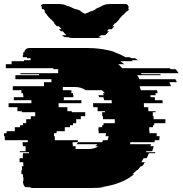

<svg xmlns="http://www.w3.org/2000/svg" viewBox="-60 -940 913 960"><path d="M817 -544Q819 -540 821 -536.5Q823 -533 824 -529H787Q789 -525 791 -519.5Q793 -514 795 -509H638L644 -489H725L728 -474H717Q718 -472 718 -469Q718 -466 719 -464H692L693 -454H714Q714 -450 714.5 -446.5Q715 -443 715 -439H752Q753 -435 753 -432Q753 -429 753 -425V-424H659Q659 -419 659.5 -414Q660 -409 660 -404H681Q681 -399 681.5 -394Q682 -389 682 -384H718V-379H704V-359H708V-344H767V-324H711V-314H705Q705 -312 705 -309Q705 -306 704 -304H686V-284H688Q687 -281 687 -276V-274H724Q724 -270 723.5 -266.5Q723 -263 723 -259H738Q738 -254 737.5 -249Q737 -244 736 -239H714Q713 -237 713 -234Q713 -231 712 -229H592Q592 -225 590 -219H695Q693 -213 693 -209H708Q707 -205 706.5 -201.5Q706 -198 704 -194L701 -184H672L670 -179H717Q715 -175 715 -174H685L683 -169H682Q680 -164 678 -159Q676 -154 673 -149H658L647 -129H664L658 -119H659Q657 -117 655 -114Q653 -111 651 -109H644Q641 -106 640 -104Q637 -100 634 -96.5Q631 -93 627 -89H624Q619 -84 613.5 -79Q608 -74 602 -69H611L590 -54H591Q583 -49 574 -44Q565 -39 555 -34H554Q544 -29 529 -24H530Q510 -17 488 -12Q466 -7 443 -4H464Q448 -2 431 -1Q414 0 396 0H103Q94 0 89 -4H68Q58 -10 56 -24H55V-34H57V-54H55V-69H47V-89H50V-104H49V-109H57V-119H56V-129H38V-149H54V-169H55V-174H85V-179H39V-184H68V-209H54V-219H53V-229H79V-239H-36V-259H-40V-274H-27V-284H14V-304H40V-314H55V-324H71V-344H94V-359H116V-379H49V-384H27V-404H-17V-424H97V-439H9V-454H57V-464H55V-474H47V-489H4V-509H160V-529H197V-544H17V-564H135V-569H42V-574H231V-594H207V-599H-31V-619H-2V-634H60V-639H93V-649H75V-654H54V-664H56V-673Q56 -675 56.5 -676.5Q57 -678 57 -679H61Q66 -700 88 -700H376Q453 -700 516 -679H512Q530 -673 549 -664H547Q552 -662 557.5 -659.5Q563 -657 567 -654H588L597 -649H614Q619 -647 622.5 -644Q626 -641 630 -639H597Q599 -638 601 -637Q603 -636 604 -634H542L561 -619H531Q542 -610 551 -599H789Q790 -598 791 -597Q792 -596 793 -594H818Q822 -590 826 -584.5Q830 -579 833 -574H644Q645 -573 646 -572Q647 -571 648 -569H741L744 -564H626Q633 -554 637 -544ZM464 -474Q458 -483 449 -489H368Q346 -505 314 -505H254V-489H297V-474H305V-464H307V-454H259V-439H347V-424H233V-404H277V-384H299V-379H366V-359H344V-344H321V-324H305V-314H290V-304H264V-284H223V-274H210V-259H214V-239H329V-229H303V-219H304V-209H318V-195H383Q412 -195 432 -209H416Q419 -211 422 -213.5Q425 -216 427 -219H323Q325 -221 327 -223.5Q329 -226 330 -229H450Q452 -231 453 -233.5Q454 -236 455 -239H478Q480 -244 481 -249Q482 -254 483 -259H468Q469 -263 469 -266.5Q469 -270 470 -274H433V-276Q433 -278 433.5 -280Q434 -282 434 -284H432Q432 -289 432 -294.5Q432 -300 433 -304H451V-314H457L458 -324H514V-344H455V-359H451V-379H465V-384H428V-404H406Q406 -409 406 -414Q406 -419 405 -424H499V-425Q499 -429 498.5 -432.5Q498 -436 498 -439H461Q460 -443 459 -446.5Q458 -450 457 -454H436Q435 -457 434 -459.5Q433 -462 432 -464H459Q458 -467 456.5 -469.5Q455 -472 453 -474ZM581 -894H586L584 -891L577 -884H574L569 -879L555 -864H553L535 -844H537L518 -824H515L502 -809H512L498 -794H484L475 -784H485L471 -769Q470 -768 468.5 -767Q467 -766 466 -764H445Q438 -757 431 -754H449Q442 -750 430 -750H300Q289 -750 282 -754H264Q257 -757 250 -764H272Q271 -766 269.5 -767Q268 -768 267 -769L253 -784H244L234 -794H248L234 -809H224L210 -824H213L195 -844H193L175 -864H177L163 -879H166L162 -884H166L160 -891Q158 -893 158 -894H151Q148 -899 148 -904Q148 -906 148.5 -907Q149 -908 149 -909H144Q147 -920 159 -920H230Q240 -920 250 -919Q260 -918 270 -913L279 -909H284L317 -894H324L346 -884H341L352 -879H349L366 -871L384 -879L395 -884H398L420 -894H415L448 -909H446L455 -913Q466 -918 475.5 -919Q485 -920 495 -920H566Q579 -920 581 -909H583V-904Q583 -900 581 -894Z"/></svg>

Font: Rubik Glitch
Style: Regular
Weight: 400
Designer: Hubert and Fischer, NaN
Foundry: Hubert and Fischer, NaN
Version: Version 2.200